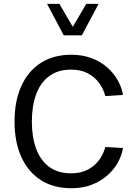

<svg xmlns="http://www.w3.org/2000/svg" viewBox="-20 -971 717 996"><path d="M145.3 -340.6Q145.3 -421.9 167.7 -482.4Q190.2 -543 235.6 -576.4Q281 -609.9 349.1 -609.9Q399.7 -609.9 435.9 -590.5Q472.2 -571 494.8 -539.7Q517.3 -508.3 526.4 -472.7L617.9 -478.5Q611.6 -517.6 590.7 -554.8Q569.8 -592 535.5 -621.9Q501.2 -651.9 454.6 -669.4Q408 -687 350.1 -687Q256.8 -687 191 -644.3Q125.2 -601.6 90.3 -523.8Q55.4 -446 55.4 -340.6Q55.4 -235.1 90.3 -157.5Q125.2 -79.8 191 -37.2Q256.8 5.4 350.1 5.4Q408 5.4 454.6 -12.2Q501.2 -29.8 535.5 -59.7Q569.8 -89.6 590.7 -126.8Q611.6 -164.1 617.9 -203.1L526.4 -208.5Q517.3 -172.9 494.8 -141.7Q472.2 -110.6 435.9 -91.2Q399.7 -71.8 349.1 -71.8Q281 -71.8 235.6 -105.1Q190.2 -138.4 167.7 -199Q145.3 -259.5 145.3 -340.6ZM224.1 -950.9 310.8 -787.6H404.5L491.5 -950.9H427.5L357.7 -831.8L288.1 -950.9Z"/></svg>

Font: Estedad-FD-VF Thin
Style: Regular
Weight: 100
Designer: Amin Abedi
Version: Version 5.0